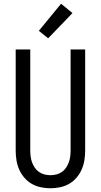

<svg xmlns="http://www.w3.org/2000/svg" viewBox="-20 -1000 540 1028"><path d="M250 8Q224 8 198 2.5Q172 -3 149.5 -16Q127 -29 110 -49Q93 -69 82.5 -93Q72 -117 68 -143Q64 -169 64 -195V-735H142V-195Q142 -179 144 -162.5Q146 -146 151.5 -131Q157 -116 166 -102.5Q175 -89 188.5 -79.5Q202 -70 218 -66Q234 -62 250 -62Q266 -62 282 -66Q298 -70 311.5 -79.5Q325 -89 334 -102.5Q343 -116 348.5 -131Q354 -146 356 -162.5Q358 -179 358 -195V-735H436V-195Q436 -169 432 -143Q428 -117 417.5 -93Q407 -69 390 -49Q373 -29 350.5 -16Q328 -3 302 2.5Q276 8 250 8ZM238 -795 188 -835 307 -980 368 -930Z"/></svg>

Font: Iosevka Term SS14
Style: Regular
Weight: 400
Monospace: yes
Designer: Belleve Invis
Foundry: Belleve Invis
Version: Version 24.1.1; ttfautohint (v1.8.4)